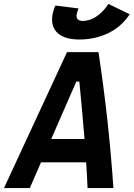

<svg xmlns="http://www.w3.org/2000/svg" viewBox="-52 -960 682 980"><path d="M-31.7 0H100.1L157.2 -131.3H387.7C390.6 -87.4 393.1 -43.9 395 0H526.9C511.2 -231.4 485.8 -462.4 450.7 -693.8H290ZM353 -758.3C459 -758.3 551.8 -802.7 603.5 -877.9L609.9 -887.2L501.5 -939.9L496.1 -932.1C461.9 -882.3 415 -853 370.6 -853C347.2 -853 335.4 -865.7 339.4 -886.7C340.8 -895.5 344.7 -906.7 349.1 -917L231 -931.6C224.6 -918.9 218.8 -900.9 215.8 -883.8C202.6 -804.7 253.4 -758.3 353 -758.3ZM209.5 -250.5 337.4 -543.5H353C362.3 -445.8 371.6 -348.1 379.4 -250.5Z"/></svg>

Font: Cascadia Mono NF
Style: Bold Italic
Weight: 700
Italic angle: -10°
Monospace: yes
Designer: Aaron Bell
Foundry: Saja Typeworks
Version: Version 2404.023